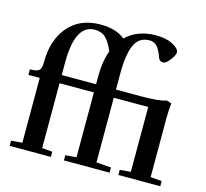

<svg xmlns="http://www.w3.org/2000/svg" viewBox="-105 -846 1034 965"><g transform="rotate(15 412.5 -363.5)"><path d="M24.4 0V-26.9L82 -31.7V-369.1H22.9V-397.9Q57.6 -397.9 69.8 -407.7Q82 -417.5 82 -450.7Q82 -566.9 142.3 -637.2Q202.6 -707.5 309.1 -707.5Q391.1 -707.5 436.5 -668.9Q495.6 -727.1 592.3 -727.1Q645.5 -727.1 680.2 -708.7Q714.8 -690.4 714.8 -670.9Q714.8 -656.2 694.8 -630.4Q674.8 -604.5 660.6 -604.5Q641.6 -604.5 635.3 -622.1Q630.4 -636.7 625.2 -647.7Q620.1 -658.7 612.3 -670.2Q604.5 -681.6 592.8 -688Q581.1 -694.3 566.9 -694.3Q512.2 -694.3 489.7 -644Q467.3 -593.8 467.3 -496.6V-411.6H601.6Q694.8 -411.6 728 -424.8L753.9 -416.5Q749.5 -379.9 749.5 -335V-31.7L808.1 -26.9V0H589.8V-26.9L646.5 -31.7V-369.1H467.3V-32.7L544.4 -26.9V0H306.6V-26.9L363.8 -31.7V-369.1H185.1V-31.7L238.8 -26.9V0ZM185.1 -477.1V-411.6H363.8V-455.1Q363.8 -531.2 385.3 -588.4Q365.7 -633.8 344.2 -654.3Q322.8 -674.8 287.6 -674.8Q185.1 -674.8 185.1 -477.1Z"/></g></svg>

Font: Elstob 18pt SemiBold
Style: Regular
Weight: 600
Designer: Peter S. Baker
Version: Version 1.015